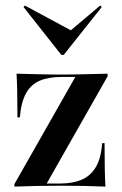

<svg xmlns="http://www.w3.org/2000/svg" viewBox="-20 -689 450 709"><path d="M33.1 0V-8.9L258.1 -404.8H206.5Q159.7 -404.8 127 -391.1Q94.4 -377.4 76.2 -344.8Q58.1 -312.1 53.2 -255.6H44.4Q44.4 -314.5 43.5 -352.8Q42.7 -391.1 41.1 -416.9Q79.8 -416.1 121 -414.9Q162.1 -413.7 204 -413.7Q247.6 -413.7 291.9 -414.9Q336.3 -416.1 377.4 -416.9V-407.3L152.4 -11.3H202.4Q247.6 -11.3 280.6 -25Q313.7 -38.7 333.5 -71.4Q353.2 -104 357.3 -160.5H366.1Q366.1 -103.2 366.9 -64.5Q367.7 -25.8 369.4 0Q330.6 -1.6 289.1 -2.4Q247.6 -3.2 206.5 -3.2Q162.1 -3.2 117.7 -2.4Q73.4 -1.6 33.1 0ZM350 -668.5 355.6 -662.9 215.3 -486.3H206.5L66.9 -662.9L71.8 -668.5L260.5 -566.9L226.6 -564.5Z"/></svg>

Font: Playfair 144pt
Style: Bold
Weight: 700
Version: Version 2.001;gftools[0.9.30]